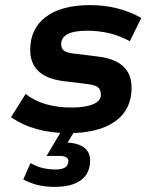

<svg xmlns="http://www.w3.org/2000/svg" viewBox="-20 -508 620 750"><path d="M247 12Q114 12 23 -50L80 -141Q147 -88 260 -88Q314 -88 344 -101Q374 -114 374 -137Q374 -157 364 -166Q354 -175 326 -179L229 -191Q98 -207 98 -313Q98 -396 159 -442Q220 -488 332 -488Q443 -488 532 -438L487 -347Q414 -388 320 -388Q219 -388 219 -335Q219 -319 229.5 -310.5Q240 -302 266 -299L364 -287Q494 -271 494 -165Q494 -80 430 -34Q366 12 247 12ZM193 222Q156 222 126.5 214.5Q97 207 71 193L99 129Q126 144 149.5 149Q173 154 198 154Q247 154 247 121Q247 101 211 101H162L222 0H274L244 49Q285 51 308.5 68.5Q332 86 332 118Q332 169 296.5 195.5Q261 222 193 222Z"/></svg>

Font: Sometype Mono
Style: Bold Italic
Weight: 700
Italic angle: -12°
Monospace: yes
Designer: Ryoichi Tsunekawa
Foundry: Dharma Type
Version: Version 1.000; ttfautohint (v1.8.3)